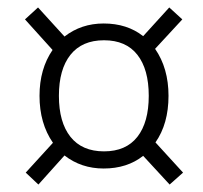

<svg xmlns="http://www.w3.org/2000/svg" viewBox="-20 -598 544 515"><path d="M435 -103 364 -180Q321 -146 258 -146Q198 -146 153 -181L83 -103L49 -135L122 -215Q86 -267 86 -341Q86 -413 121 -464L47 -546L82 -578L153 -500Q198 -535 258 -535Q321 -535 364 -501L434 -578L469 -546L396 -467Q432 -415 432 -341Q432 -266 397 -216L471 -135ZM379 -341Q379 -412 348.5 -451Q318 -490 259 -490Q200 -490 169 -451Q138 -412 138 -341Q138 -270 169 -231Q200 -192 259 -192Q318 -192 348.5 -231Q379 -270 379 -341Z"/></svg>

Font: Fira Sans Condensed Light
Style: Italic
Weight: 300
Width: 3
Italic angle: -8°
Designer: Carrois Corporate & Edenspiekermann AG
Foundry: Carrois Corporate GbR & Edenspiekermann AG
Version: Version 4.203